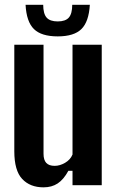

<svg xmlns="http://www.w3.org/2000/svg" viewBox="-20 -791 500 820"><path d="M165.9 9.1Q108.4 9.1 74.8 -26.7Q41.1 -62.5 41.1 -144.9V-600H165.9V-134.4Q165.9 -107.7 177.6 -95.2Q189.3 -82.7 213.5 -82.7Q235.7 -82.7 258.1 -95.8Q280.5 -108.8 289.7 -131.1V-600H414.5V0H289.7V-61.5H272Q251.6 -24.1 226.3 -7.5Q201 9.1 165.9 9.1ZM226.5 -635.6Q156.7 -635.6 124.9 -666.9Q93 -698.1 89.2 -770.6H164.5Q164.6 -732.5 179 -716Q193.4 -699.5 226.5 -699.5Q259.6 -699.5 274 -716Q288.4 -732.5 288.5 -770.6H363.7Q359.4 -698.1 327.7 -666.9Q295.9 -635.6 226.5 -635.6Z"/></svg>

Font: Big Shoulders Display SC Thin
Style: Regular
Weight: 100
Designer: Patric King
Foundry: XO Type Co
Version: Version 2.002